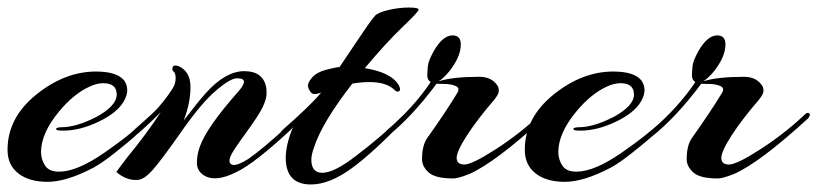

<svg xmlns="http://www.w3.org/2000/svg" viewBox="-24 -466 2171 510"><path d="M233 -156Q286 -185 286 -215Q286 -245 250 -245Q233 -245 214 -236Q172 -217 133 -170Q85 -112 85 -62Q85 -43 95.5 -26.5Q106 -10 133 -10Q180 -10 252 -59.5Q324 -109 376 -159Q388 -171 388 -160Q388 -153 382 -148Q345 -114 332.5 -102.5Q320 -91 283 -61.5Q246 -32 223 -20Q152 17 102.5 17Q53 17 24.5 -5.5Q-4 -28 -4 -68Q-4 -153 72 -214.5Q148 -276 231 -276Q287 -276 306 -252Q314 -240 314 -226.5Q314 -213 305 -197Q287 -166 237.5 -142.5Q188 -119 144 -119Q127 -119 125.5 -122Q124 -125 128 -126.5Q132 -128 139 -128Q179 -128 233 -156Z M610 -224Q624 -240 624 -249Q624 -258 605.5 -258Q587 -258 547 -223Q510 -191 457.5 -116Q405 -41 381.5 -14.5Q358 12 340 12Q338 12 336 12Q310 12 285 -9Q291 -18 314 -48Q365 -110 403 -168Q360 -125 330 -101Q320 -93 318.5 -100Q317 -107 323 -112.5Q329 -118 343 -130.5Q357 -143 361.5 -147Q366 -151 378.5 -162.5Q391 -174 397 -181Q425 -214 438 -237Q443 -249 442.5 -260.5Q442 -272 437.5 -275.5Q433 -279 434 -284Q434 -292 442 -292Q446 -292 451 -290Q482 -276 482 -234.5Q482 -193 464 -146Q503 -197 523 -219Q575 -277 625 -277Q674 -277 683 -235Q684 -229 684 -216.5Q684 -204 674.5 -183Q665 -162 630 -114Q595 -66 589.5 -53.5Q584 -41 586 -35Q588 -29 595 -28Q607 -26 636 -44Q677 -73 742 -133Q753 -144 753 -131Q753 -126 748 -121Q651 -31 604 -9Q549 19 518 0Q499 -12 499 -33.5Q499 -55 507 -77Q525 -128 610 -224Z M945 -285Q1013 -274 1034 -242Q1042 -228 1036.5 -224Q1031 -220 1024 -227Q1003 -248 957 -248Q937 -248 912 -244Q831 -140 810 -74Q803 -55 803 -42Q803 -7 832 -7Q863 -7 919 -50Q992 -105 1046 -159Q1056 -170 1059 -164Q1062 -158 1054 -151Q968 -61 909.5 -18.5Q851 24 802 24Q735 24 735 -47Q735 -81 754 -128L736 -111Q728 -103 724.5 -106.5Q721 -110 721 -113Q721 -116 729 -123Q802 -187 829 -220Q810 -213 803.5 -219Q797 -225 794.5 -235Q792 -245 804.5 -259.5Q817 -274 841.5 -280.5Q866 -287 878 -288Q893 -310 915 -343Q937 -376 950.5 -395.5Q964 -415 972 -424Q980 -433 1008 -439.5Q1036 -446 1062 -446Q1088 -446 1088 -440.5Q1088 -435 1045 -394Q1002 -353 945 -285Z M1288 -200Q1244 -149 1216.5 -106.5Q1189 -64 1189 -46.5Q1189 -29 1209.5 -29Q1230 -29 1293.5 -70Q1357 -111 1411 -162Q1416 -167 1420 -166Q1424 -165 1424 -161Q1424 -157 1420 -152Q1291 -34 1223 -4Q1193 8 1180 8Q1132 8 1114.5 -8Q1097 -24 1097 -43Q1097 -81 1112 -101Q1161 -170 1190 -218Q1199 -232 1186.5 -237.5Q1174 -243 1155.5 -243Q1137 -243 1136 -244Q1069 -154 1003 -102Q995 -95 994 -102Q994 -110 1005 -121Q1075 -181 1120 -248Q1111 -254 1111 -264.5Q1111 -275 1112.5 -290Q1114 -305 1128 -330Q1152 -372 1178 -372Q1200 -372 1200 -348Q1200 -315 1169 -276Q1154 -258 1141 -250Q1178 -262 1249 -262Q1284 -262 1299 -236Q1301 -232 1301 -224Q1301 -216 1288 -200Z M1607 -156Q1660 -185 1660 -215Q1660 -245 1624 -245Q1607 -245 1588 -236Q1546 -217 1507 -170Q1459 -112 1459 -62Q1459 -43 1469.5 -26.5Q1480 -10 1507 -10Q1554 -10 1626 -59.5Q1698 -109 1750 -159Q1762 -171 1762 -160Q1762 -153 1756 -148Q1719 -114 1706.5 -102.5Q1694 -91 1657 -61.5Q1620 -32 1597 -20Q1526 17 1476.5 17Q1427 17 1398.5 -5.5Q1370 -28 1370 -68Q1370 -153 1446 -214.5Q1522 -276 1605 -276Q1661 -276 1680 -252Q1688 -240 1688 -226.5Q1688 -213 1679 -197Q1661 -166 1611.5 -142.5Q1562 -119 1518 -119Q1501 -119 1499.5 -122Q1498 -125 1502 -126.5Q1506 -128 1513 -128Q1553 -128 1607 -156Z M1991 -200Q1947 -149 1919.5 -106.5Q1892 -64 1892 -46.5Q1892 -29 1912.5 -29Q1933 -29 1996.5 -70Q2060 -111 2114 -162Q2119 -167 2123 -166Q2127 -165 2127 -161Q2127 -157 2123 -152Q1994 -34 1926 -4Q1896 8 1883 8Q1835 8 1817.5 -8Q1800 -24 1800 -43Q1800 -81 1815 -101Q1864 -170 1893 -218Q1902 -232 1889.5 -237.5Q1877 -243 1858.5 -243Q1840 -243 1839 -244Q1772 -154 1706 -102Q1698 -95 1697 -102Q1697 -110 1708 -121Q1778 -181 1823 -248Q1814 -254 1814 -264.5Q1814 -275 1815.5 -290Q1817 -305 1831 -330Q1855 -372 1881 -372Q1903 -372 1903 -348Q1903 -315 1872 -276Q1857 -258 1844 -250Q1881 -262 1952 -262Q1987 -262 2002 -236Q2004 -232 2004 -224Q2004 -216 1991 -200Z"/></svg>

Font: Arizonia
Style: Regular
Weight: 400
Designer: Robert E. Leuschke
Foundry: Robert E. Leuschke
Version: Version 1.003